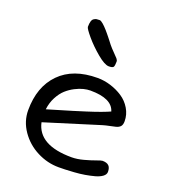

<svg xmlns="http://www.w3.org/2000/svg" viewBox="-153 -956 957 1080"><g transform="rotate(20 326.0 -416.5)"><path d="M393.6 -618.2Q368.7 -618.2 322.8 -656.5Q276.9 -694.8 242.2 -735.8Q207.5 -776.9 207.5 -787.1Q207.5 -807.6 211.4 -820.3Q215.3 -833 223.9 -838.1Q232.4 -843.3 238.8 -844.2Q245.1 -845.2 257.3 -845.2Q261.2 -845.2 266.6 -842Q272 -838.9 278.6 -833.3Q285.2 -827.6 292 -820.8Q298.8 -814 306.6 -805.2Q314.5 -796.4 320.8 -788.6Q327.1 -780.8 334.7 -771.5Q342.3 -762.2 346.7 -756.3Q351.1 -750.5 356.4 -743.7Q361.8 -736.8 362.8 -735.4Q376.5 -718.8 394 -701.4Q411.6 -684.1 418.9 -675.3Q426.3 -666.5 426.3 -658.2Q426.3 -633.8 421.4 -626Q416.5 -618.2 393.6 -618.2ZM52.2 -231.9Q52.2 -372.6 132.3 -454.1Q212.4 -535.6 358.4 -535.6Q397.5 -535.6 436.8 -523.4Q476.1 -511.2 509 -489.5Q542 -467.8 562.7 -433.1Q583.5 -398.4 583.5 -357.9Q583.5 -337.4 574.5 -327.1Q565.4 -316.9 547.9 -312.5Q541.5 -310.5 515.9 -305.4Q490.2 -300.3 472.7 -294.9L146 -193.4Q173.3 -65.9 372.1 -65.9Q404.8 -65.9 442.6 -76.2Q480.5 -86.4 508.1 -96.7Q535.6 -106.9 543 -106.9Q568.8 -106.9 580.8 -95.2Q592.8 -83.5 592.8 -58.6Q592.8 -43 576.7 -30.8Q560.5 -18.6 533.4 -11.2Q506.3 -3.9 477.3 1Q448.2 5.9 414.8 8.1Q381.3 10.3 360.8 11Q340.3 11.7 322.8 11.7Q254.9 11.7 192.6 -20.3Q130.4 -52.2 91.3 -108.9Q52.2 -165.5 52.2 -231.9ZM143.6 -270Q146 -271 204.8 -288.3Q263.7 -305.7 289.1 -313.5Q314.5 -321.3 362.5 -336.4Q410.6 -351.6 442.1 -363.3Q473.6 -375 494.1 -384.3Q473.6 -455.1 343.8 -455.1Q325.7 -455.1 303.5 -449.7Q281.2 -444.3 254.6 -430.7Q228 -417 205.8 -397Q183.6 -377 166 -343.8Q148.4 -310.5 143.6 -270Z"/></g></svg>

Font: Short Stack
Style: Regular
Weight: 400
Designer: James Grieshaber
Foundry: James Grieshaber
Version: Version 1.002